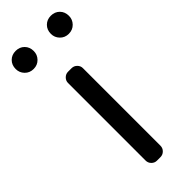

<svg xmlns="http://www.w3.org/2000/svg" viewBox="-276 -798 829 829"><g transform="rotate(-45 138.5 -383.5)"><path d="M127 0Q113.3 0 103 -10.3Q92.8 -20.5 92.8 -35.2V-508.8Q92.8 -522.5 103 -532.7Q113.3 -543 127 -543H148.4Q163.1 -543 173.3 -532.7Q183.6 -522.5 183.6 -508.8V-35.2Q183.6 -20.5 173.3 -10.3Q163.1 0 148.4 0ZM-24.4 -710.9Q-24.4 -735.4 -8.8 -751Q6.8 -766.6 30.8 -766.6Q54.7 -766.6 70.3 -751Q85.9 -735.4 85.9 -710.9Q85.9 -688.5 70.3 -672.4Q54.7 -656.2 30.8 -656.2Q6.8 -656.2 -8.8 -672.4Q-24.4 -688.5 -24.4 -710.9ZM190.4 -710.9Q190.4 -735.4 206.1 -751Q221.7 -766.6 245.6 -766.6Q269.5 -766.6 285.2 -751Q300.8 -735.4 300.8 -710.9Q300.8 -688.5 285.2 -672.4Q269.5 -656.2 245.6 -656.2Q221.7 -656.2 206.1 -672.4Q190.4 -688.5 190.4 -710.9Z"/></g></svg>

Font: Gen Jyuu GothicL Regular
Style: Regular
Weight: 400
Designer: [Source Han Sans]
Ryoko NISHIZUKA  (kana & ideographs); Paul D. Hunt (Latin, Greek & Cyrillic); Wenlong ZHANG  (bopomofo
Version: Version 1.002.20150607